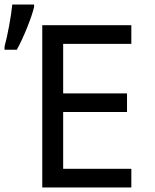

<svg xmlns="http://www.w3.org/2000/svg" viewBox="-62 -825 682 845"><path d="M-42 -620Q-32 -657 -22 -710.5Q-12 -764 -8 -805H88V-794Q80 -760 57.5 -704Q35 -648 12 -606H-42ZM124 -714H516V-632H216V-414H497V-332H216V-82H516V0H124Z"/></svg>

Font: Noto Sans Mono UI
Style: Regular
Weight: 400
Monospace: yes
Designer: Monotype Design team
Foundry: Monotype Imaging Inc.
Version: Version 1.000